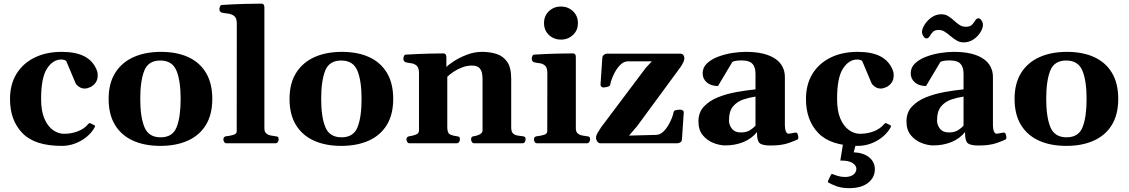

<svg xmlns="http://www.w3.org/2000/svg" viewBox="-20 -776 6114 1040"><path d="M314 14.2Q168 14.2 101.1 -55.2Q34.2 -124.5 34.2 -239.3Q34.2 -319.3 69.6 -376.5Q105 -433.6 168 -464.4Q231 -495.1 314 -495.1Q389.2 -495.1 435.5 -471.7Q481.9 -448.2 502.4 -400.4Q506.8 -390.1 508.1 -383.5Q509.3 -377 509.3 -368.7Q509.3 -342.8 496.8 -326.7Q484.4 -310.5 468 -303.5Q451.7 -296.4 439.5 -296.4Q421.4 -296.4 407.2 -306.4Q393.1 -316.4 389.2 -325.7L338.9 -445.3Q335.4 -448.7 328.4 -451.2Q321.3 -453.6 311.5 -453.6Q266.6 -453.6 234.6 -404.5Q202.6 -355.5 202.6 -239.3Q202.6 -174.3 220.7 -132.8Q238.8 -91.3 267.3 -71.3Q295.9 -51.3 326.7 -51.3Q365.2 -51.3 399.7 -64Q434.1 -76.7 455.6 -101.6Q458 -104 460.7 -106.9Q463.4 -109.9 468.3 -108.9L489.7 -98.6Q494.6 -96.7 494.6 -92.8Q494.6 -90.8 493.9 -88.9Q493.2 -86.9 491.7 -84.5Q467.3 -41.5 418.5 -13.7Q369.6 14.2 314 14.2Z M568.4 -240.2Q568.4 -324.7 604 -381.3Q639.6 -438 703.4 -466.6Q767.1 -495.1 852.1 -495.1Q937.5 -495.1 999.8 -466.6Q1062 -438 1095.9 -381.3Q1129.9 -324.7 1129.9 -240.2Q1129.9 -155.8 1095.2 -99.1Q1060.5 -42.5 997.3 -14.2Q934.1 14.2 848.6 14.2Q763.2 14.2 700.4 -14.2Q637.7 -42.5 603 -99.1Q568.4 -155.8 568.4 -240.2ZM739.7 -240.2Q739.7 -142.1 762.5 -87.2Q785.2 -32.2 850.1 -32.2Q915 -32.2 936.8 -87.2Q958.5 -142.1 958.5 -240.2Q958.5 -338.4 935.8 -393.3Q913.1 -448.2 848.1 -448.2Q783.2 -448.2 761.5 -393.1Q739.7 -337.9 739.7 -240.2Z M1206.5 0Q1198.2 0 1194.1 -7.3Q1189.9 -14.6 1189.9 -20Q1189.9 -36.6 1206.1 -38.1Q1224.1 -39.6 1243.2 -45.2Q1262.2 -50.8 1262.2 -64.5L1262.7 -648.4Q1262.7 -679.2 1247.8 -689.9Q1232.9 -700.7 1213.6 -702.6Q1194.3 -704.6 1180.2 -708Q1175.3 -710.4 1171.9 -714.4Q1168.5 -718.3 1168.5 -727.5Q1168.5 -733.4 1171.6 -741Q1174.8 -748.5 1180.2 -749Q1248 -753.4 1307.6 -754.9Q1367.2 -756.3 1397.5 -756.3Q1401.4 -756.3 1406.7 -752.2Q1412.1 -748 1412.1 -736.3V-80.6Q1412.1 -62 1422.1 -53.5Q1432.1 -44.9 1446 -42.2Q1460 -39.6 1471.7 -38.1Q1481.9 -37.1 1485.6 -34.2Q1489.3 -31.2 1489.3 -20Q1489.3 -14.6 1485.1 -7.3Q1481 0 1472.7 0Z M1548.3 -240.2Q1548.3 -324.7 1584 -381.3Q1619.6 -438 1683.3 -466.6Q1747.1 -495.1 1832 -495.1Q1917.5 -495.1 1979.7 -466.6Q2042 -438 2075.9 -381.3Q2109.9 -324.7 2109.9 -240.2Q2109.9 -155.8 2075.2 -99.1Q2040.5 -42.5 1977.3 -14.2Q1914.1 14.2 1828.6 14.2Q1743.2 14.2 1680.4 -14.2Q1617.7 -42.5 1583 -99.1Q1548.3 -155.8 1548.3 -240.2ZM1719.7 -240.2Q1719.7 -142.1 1742.4 -87.2Q1765.1 -32.2 1830.1 -32.2Q1895 -32.2 1916.7 -87.2Q1938.5 -142.1 1938.5 -240.2Q1938.5 -338.4 1915.8 -393.3Q1893.1 -448.2 1828.1 -448.2Q1763.2 -448.2 1741.5 -393.1Q1719.7 -337.9 1719.7 -240.2Z M2198.2 0Q2189.9 0 2185.8 -7.3Q2181.6 -14.6 2181.6 -20Q2181.6 -36.1 2197.8 -38.1Q2215.8 -40.5 2232.7 -46.9Q2249.5 -53.2 2249.5 -69.3V-379.9Q2249.5 -410.2 2236.3 -420.9Q2223.1 -431.6 2206.1 -433.6Q2189 -435.5 2176.8 -439Q2171.9 -441.4 2168.5 -445.3Q2165 -449.2 2165 -458.5Q2165 -464.4 2168 -471.9Q2170.9 -479.5 2176.8 -480Q2244.1 -483.9 2299.6 -485.4Q2355 -486.8 2383.3 -486.8Q2387.2 -486.8 2392.1 -482.9Q2397 -479 2397.9 -467.3V-412.6Q2407.2 -423.8 2436.8 -443.4Q2466.3 -462.9 2507.3 -479Q2548.3 -495.1 2591.8 -495.1Q2633.3 -495.1 2669.2 -483.9Q2705.1 -472.7 2727.1 -441.4Q2749 -410.2 2749 -349.6V-85.4Q2749 -62 2759.5 -52.7Q2770 -43.5 2784.4 -41.7Q2798.8 -40 2811 -38.1Q2819.3 -37.1 2823.2 -33.9Q2827.1 -30.8 2827.1 -20Q2827.1 -14.6 2823 -7.3Q2818.8 0 2810.5 0H2548.3Q2540 0 2535.9 -7.3Q2531.7 -14.6 2531.7 -20Q2531.7 -27.8 2534.4 -32.5Q2537.1 -37.1 2546.9 -38.1Q2562.5 -40 2578.1 -47.9Q2593.8 -55.7 2593.8 -69.3V-347.2Q2593.8 -359.4 2591.3 -376.7Q2588.9 -394 2576.9 -407.5Q2564.9 -420.9 2535.6 -420.9Q2509.3 -420.9 2483.2 -410.9Q2457 -400.9 2435.8 -386.7Q2414.6 -372.6 2402.8 -359.9V-85.4Q2402.8 -54.2 2419.2 -47.1Q2435.5 -40 2453.6 -38.1Q2463.9 -37.1 2467.5 -34.2Q2471.2 -31.2 2471.2 -20Q2471.2 -14.6 2467 -7.3Q2462.9 0 2454.6 0Z M2888.7 0Q2880.4 0 2876.2 -7.3Q2872.1 -14.6 2872.1 -20Q2872.1 -36.6 2888.2 -38.1Q2906.2 -39.6 2925.3 -45.2Q2944.3 -50.8 2944.3 -64.5L2944.8 -379.9Q2944.8 -410.2 2932.1 -420.9Q2919.4 -431.6 2902.3 -433.6Q2885.3 -435.5 2872.1 -439Q2867.2 -441.4 2863.8 -445.3Q2860.4 -449.2 2860.4 -458.5Q2860.4 -464.4 2863.3 -471.9Q2866.2 -479.5 2872.1 -480Q2941.9 -484.4 2998.3 -485.6Q3054.7 -486.8 3084.5 -486.8Q3088.4 -486.8 3093.8 -482.9Q3099.1 -479 3099.1 -467.3V-80.6Q3099.1 -62 3109.1 -53.5Q3119.1 -44.9 3133.1 -42.2Q3147 -39.6 3158.7 -38.1Q3168.9 -37.1 3172.6 -34.2Q3176.3 -31.2 3176.3 -20Q3176.3 -14.6 3172.1 -7.3Q3168 0 3159.7 0ZM3018.6 -561.5Q2980.5 -561.5 2953.6 -586.4Q2926.8 -611.3 2926.8 -650.9Q2926.8 -690.4 2953.6 -715.6Q2980.5 -740.7 3018.6 -740.7Q3056.2 -740.7 3083.3 -715.6Q3110.4 -690.4 3110.4 -650.9Q3110.4 -611.3 3083.3 -586.4Q3056.2 -561.5 3018.6 -561.5Z M3231.9 0Q3222.2 0 3215.3 -9.5Q3208.5 -19 3208.5 -29.3Q3208.5 -41.5 3215.8 -54.4Q3223.1 -67.4 3236.3 -86.9L3478.5 -409.2L3526.9 -460.9L3530.3 -443.8H3382.3Q3360.8 -443.8 3343.5 -428Q3326.2 -412.1 3313.5 -389.9Q3300.8 -367.7 3293.7 -347.4Q3286.6 -327.1 3285.6 -318.4Q3284.7 -309.1 3270.3 -305.7Q3255.9 -302.2 3248 -302.2Q3242.7 -302.2 3237.5 -306.4Q3232.4 -310.5 3232.9 -318.8L3242.7 -464.4Q3243.7 -473.1 3251 -479Q3258.3 -484.9 3265.6 -485.4H3661.6Q3677.2 -485.4 3682.1 -477.3Q3687 -469.2 3687 -459Q3687 -450.7 3680.7 -437.3Q3674.3 -423.8 3664.1 -409.7L3430.7 -92.3L3371.6 -23.4L3369.1 -41L3534.2 -45.4Q3554.2 -45.9 3570.8 -61Q3587.4 -76.2 3599.9 -97.2Q3612.3 -118.2 3619.6 -137.7Q3627 -157.2 3627.9 -166Q3628.9 -175.8 3639.6 -179Q3650.4 -182.1 3666 -182.1Q3671.4 -182.1 3678 -178Q3684.6 -173.8 3683.6 -165.5L3673.8 -20Q3673.3 -10.7 3665.8 -5.6Q3658.2 -0.5 3650.9 0Z M3763.2 -118.2Q3763.2 -167 3792.5 -198.5Q3821.8 -230 3868.4 -248.8Q3915 -267.6 3969 -277.3Q4022.9 -287.1 4072.3 -292V-372.6Q4072.3 -403.8 4063 -420.2Q4053.7 -436.5 4037.1 -442.6Q4020.5 -448.7 3998.5 -448.7Q3974.1 -448.7 3962.9 -446Q3951.7 -443.4 3946.8 -440.4L3869.1 -310.1Q3831.5 -310.1 3808.8 -329.3Q3786.1 -348.6 3786.1 -378.9Q3786.1 -410.6 3809.3 -432.6Q3832.5 -454.6 3868.9 -468.5Q3905.3 -482.4 3945.3 -488.8Q3985.4 -495.1 4019.5 -495.1Q4075.2 -495.1 4115.5 -484.9Q4155.8 -474.6 4181.4 -456.3Q4207 -438 4219.2 -413.3Q4231.4 -388.7 4231.4 -359.4V-96.7Q4231.4 -77.6 4236.8 -64.7Q4242.2 -51.8 4250 -51.8Q4256.8 -51.8 4271.7 -54.9Q4286.6 -58.1 4289.6 -58.1Q4297.9 -58.1 4301 -48.6Q4304.2 -39.1 4304.2 -30.3Q4304.2 -23.9 4301.3 -21.5Q4293.5 -16.1 4253.9 -2Q4214.4 12.2 4154.8 12.2Q4109.4 12.2 4095 -0.5Q4080.6 -13.2 4080.6 -53.2V-60.5Q4048.8 -22.9 4004.4 -5.6Q3960 11.7 3908.7 11.7Q3879.4 11.7 3845.5 -1.2Q3811.5 -14.2 3787.4 -42.7Q3763.2 -71.3 3763.2 -118.2ZM3928.7 -123Q3928.7 -98.6 3944.6 -78.6Q3960.4 -58.6 3992.7 -58.6Q4023.9 -58.6 4043.5 -71.3Q4063 -84 4072.3 -95.7V-252.9Q4039.6 -248 4006.3 -237.1Q3973.1 -226.1 3950.9 -200Q3928.7 -173.8 3928.7 -123Z M4625.5 14.2Q4479.5 14.2 4412.6 -55.2Q4345.7 -124.5 4345.7 -239.3Q4345.7 -319.3 4381.1 -376.5Q4416.5 -433.6 4479.5 -464.4Q4542.5 -495.1 4625.5 -495.1Q4700.7 -495.1 4747.1 -471.7Q4793.5 -448.2 4814 -400.4Q4818.4 -390.1 4819.6 -383.5Q4820.8 -377 4820.8 -368.7Q4820.8 -342.8 4808.3 -326.7Q4795.9 -310.5 4779.5 -303.5Q4763.2 -296.4 4751 -296.4Q4732.9 -296.4 4718.8 -306.4Q4704.6 -316.4 4700.7 -325.7L4650.4 -445.3Q4647 -448.7 4639.9 -451.2Q4632.8 -453.6 4623 -453.6Q4578.1 -453.6 4546.1 -404.5Q4514.2 -355.5 4514.2 -239.3Q4514.2 -174.3 4532.2 -132.8Q4550.3 -91.3 4578.9 -71.3Q4607.4 -51.3 4638.2 -51.3Q4676.8 -51.3 4711.2 -64Q4745.6 -76.7 4767.1 -101.6Q4769.5 -104 4772.2 -106.9Q4774.9 -109.9 4779.8 -108.9L4801.3 -98.6Q4806.2 -96.7 4806.2 -92.8Q4806.2 -90.8 4805.4 -88.9Q4804.7 -86.9 4803.2 -84.5Q4778.8 -41.5 4730 -13.7Q4681.2 14.2 4625.5 14.2ZM4579.6 243.2Q4538.6 243.2 4509 231.9Q4479.5 220.7 4468.3 213.4Q4462.4 210 4465.3 203.6Q4467.3 199.2 4472.4 188.2Q4477.5 177.2 4481 170.9Q4483.9 164.6 4489.7 167Q4503.9 172.9 4520.8 177.7Q4537.6 182.6 4557.6 182.6Q4586.4 182.6 4602.5 169.9Q4618.7 157.2 4618.7 138.2Q4618.7 120.6 4597.4 106.7Q4576.2 92.8 4531.7 93.8L4548.3 -8.8H4620.1L4604 48.8Q4659.2 51.8 4689 77.1Q4718.8 102.5 4718.8 140.1Q4718.8 185.5 4682.1 214.4Q4645.5 243.2 4579.6 243.2Z M4890.1 -118.2Q4890.1 -167 4919.4 -198.5Q4948.7 -230 4995.4 -248.8Q5042 -267.6 5095.9 -277.3Q5149.9 -287.1 5199.2 -292V-372.6Q5199.2 -403.8 5189.9 -420.2Q5180.7 -436.5 5164.1 -442.6Q5147.5 -448.7 5125.5 -448.7Q5101.1 -448.7 5089.8 -446Q5078.6 -443.4 5073.7 -440.4L4996.1 -310.1Q4958.5 -310.1 4935.8 -329.3Q4913.1 -348.6 4913.1 -378.9Q4913.1 -410.6 4936.3 -432.6Q4959.5 -454.6 4995.8 -468.5Q5032.2 -482.4 5072.3 -488.8Q5112.3 -495.1 5146.5 -495.1Q5202.1 -495.1 5242.4 -484.9Q5282.7 -474.6 5308.3 -456.3Q5334 -438 5346.2 -413.3Q5358.4 -388.7 5358.4 -359.4V-96.7Q5358.4 -77.6 5363.8 -64.7Q5369.1 -51.8 5377 -51.8Q5383.8 -51.8 5398.7 -54.9Q5413.6 -58.1 5416.5 -58.1Q5424.8 -58.1 5428 -48.6Q5431.2 -39.1 5431.2 -30.3Q5431.2 -23.9 5428.2 -21.5Q5420.4 -16.1 5380.9 -2Q5341.3 12.2 5281.7 12.2Q5236.3 12.2 5221.9 -0.5Q5207.5 -13.2 5207.5 -53.2V-60.5Q5175.8 -22.9 5131.3 -5.6Q5086.9 11.7 5035.6 11.7Q5006.3 11.7 4972.4 -1.2Q4938.5 -14.2 4914.3 -42.7Q4890.1 -71.3 4890.1 -118.2ZM5055.7 -123Q5055.7 -98.6 5071.5 -78.6Q5087.4 -58.6 5119.6 -58.6Q5150.9 -58.6 5170.4 -71.3Q5189.9 -84 5199.2 -95.7V-252.9Q5166.5 -248 5133.3 -237.1Q5100.1 -226.1 5077.9 -200Q5055.7 -173.8 5055.7 -123ZM5200.2 -546.4Q5179.2 -546.4 5161.9 -556.6Q5144.5 -566.9 5128.9 -580.3Q5113.3 -593.8 5097.9 -603.8Q5082.5 -613.8 5064.9 -613.8Q5042.5 -613.8 5032.2 -602.3Q5022 -590.8 5015.4 -579.3Q5008.8 -567.9 4998 -567.9Q4990.2 -567.9 4982.2 -579.3Q4974.1 -590.8 4974.1 -603Q4974.1 -618.7 4987.5 -641.1Q5001 -663.6 5024.9 -681.2Q5048.8 -698.7 5079.6 -698.7Q5100.1 -698.7 5116.5 -688.5Q5132.8 -678.2 5147.2 -664.8Q5161.6 -651.4 5177 -641.1Q5192.4 -630.9 5210.9 -630.9Q5234.4 -630.9 5245.1 -642.3Q5255.9 -653.8 5262.7 -665.3Q5269.5 -676.8 5280.3 -676.8Q5288.6 -676.8 5296.4 -665.5Q5304.2 -654.3 5304.2 -641.6Q5304.2 -623 5290.3 -600.6Q5276.4 -578.1 5252.7 -562.3Q5229 -546.4 5200.2 -546.4Z M5475.6 -240.2Q5475.6 -324.7 5511.2 -381.3Q5546.9 -438 5610.6 -466.6Q5674.3 -495.1 5759.3 -495.1Q5844.7 -495.1 5907 -466.6Q5969.2 -438 6003.2 -381.3Q6037.1 -324.7 6037.1 -240.2Q6037.1 -155.8 6002.4 -99.1Q5967.8 -42.5 5904.5 -14.2Q5841.3 14.2 5755.9 14.2Q5670.4 14.2 5607.7 -14.2Q5544.9 -42.5 5510.3 -99.1Q5475.6 -155.8 5475.6 -240.2ZM5647 -240.2Q5647 -142.1 5669.7 -87.2Q5692.4 -32.2 5757.3 -32.2Q5822.3 -32.2 5844 -87.2Q5865.7 -142.1 5865.7 -240.2Q5865.7 -338.4 5843 -393.3Q5820.3 -448.2 5755.4 -448.2Q5690.4 -448.2 5668.7 -393.1Q5647 -337.9 5647 -240.2Z"/></svg>

Font: Gelasio
Style: Bold
Weight: 700
Designer: Eben Sorkin
Foundry: Eben Sorkin
Version: Version 1.008